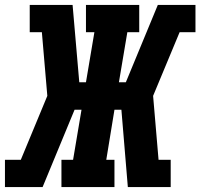

<svg xmlns="http://www.w3.org/2000/svg" viewBox="-25 -755 809 775"><path d="M-5 0V-110H59L166 -368L144 -625H95V-735H268L295 -423H322L356 -625H322V-735H537V-625H489L455 -423H483L612 -735H764V-625H700L593 -368L615 -110H664V0H491L465 -312H437L404 -110H437V0H223V-110H270L304 -312H276L147 0Z"/></svg>

Font: Iosevka Etoile XBdObl
Style: Regular
Weight: 800
Italic angle: -9°
Designer: Belleve Invis
Foundry: Belleve Invis
Version: Version 15.5.2; ttfautohint (v1.8.4)